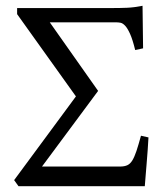

<svg xmlns="http://www.w3.org/2000/svg" viewBox="-20 -643 560 663"><path d="M492.7 -168.5Q491.7 -148.9 490 -125Q488.3 -101.1 486.3 -77.6Q484.4 -54.2 482.7 -33.7Q481 -13.2 480 0H43.9L28.8 -21L242.2 -310.1L39.1 -594.2V-615.2H368.2Q395.5 -615.2 419.2 -616.2Q442.9 -617.2 472.2 -623L474.1 -476.1L446.8 -470.2Q438 -506.3 429.2 -525.9Q420.4 -545.4 412.1 -554.2Q403.8 -563 396 -564.5Q388.2 -565.9 380.9 -565.9H151.9L318.8 -329.1L125 -67.9H394.5Q409.7 -67.9 419.7 -72.5Q429.7 -77.1 437 -89.1Q444.3 -101.1 451.2 -121.6Q458 -142.1 466.8 -174.3Z"/></svg>

Font: Akkhara
Style: Regular
Weight: 400
Designer: J. Victor Gaultney
Version: Version 1.00 June 13, 2006, initial release